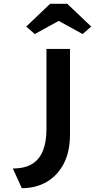

<svg xmlns="http://www.w3.org/2000/svg" viewBox="-20 -783 550 1004"><path d="M94 201 47 98Q110 98 148.5 74Q187 50 205 4Q223 -42 223 -109V-527H346V-80Q346 10 313.5 72.5Q281 135 224.5 168Q168 201 94 201ZM162 -605 117 -644 242 -763H332L457 -644L412 -605L272 -682H302Z"/></svg>

Font: Lexend Peta Medium
Style: Regular
Weight: 500
Designer: Bonnie Shaver-Troup, Thomas Jockin
Foundry: Lexend
Version: Version 1.007